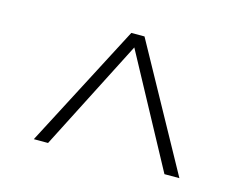

<svg xmlns="http://www.w3.org/2000/svg" viewBox="-60 -747 651 521"><g transform="rotate(15 265.0 -486.5)"><path d="M437 -313 269 -624 110 -313H70L251 -660H288L479 -313Z"/></g></svg>

Font: TypoPRO Titillium Title
Style: Regular
Weight: 250
Designer: Campivisivi
Foundry: Accademia di Belle Arti di Urbino and students of MA course of Visual design
Version: 1.000